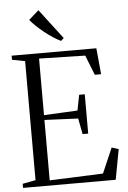

<svg xmlns="http://www.w3.org/2000/svg" viewBox="-63 -1030 719 1075"><g transform="rotate(-5 296.0 -492.0)"><path d="M95.5 -37V-706L23 -720V-743H499L513 -596H477.5L433.5 -707.5L174.5 -713.5V-395.5L363.5 -405L380.5 -492H412V-271H380.5L363.5 -360L174.5 -368.5V-29L475 -41L536 -182L574.5 -169.5L543 0H22V-23ZM305.5 -801.5Q286 -810.5 262 -826.2Q238 -842 214 -861.2Q190 -880.5 170 -899.8Q150 -919 138.5 -934L194.5 -983.5L322 -816L306.5 -801.5Z"/></g></svg>

Font: Merriweather 120pt Light
Style: Regular
Weight: 300
Version: Version 2.100